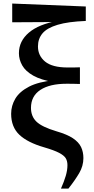

<svg xmlns="http://www.w3.org/2000/svg" viewBox="-20 -845 535 1094"><path d="M327.4 229.5Q344.9 190 354.6 157.4Q364.3 124.7 364.3 96.1Q364.3 72.6 354.5 56.5Q344.7 40.5 316.6 25.8Q288.6 11.1 232.6 -5.3Q137.1 -32.7 90.3 -77.1Q43.5 -121.5 43.5 -196.8Q43.5 -242.5 67.3 -282.8Q91.1 -323 145.4 -351.2Q199.7 -379.3 290.1 -388.1L288.3 -376.8Q214.2 -389.1 169.9 -413.9Q125.7 -438.7 106.7 -472.3Q87.8 -505.9 87.8 -541.6Q87.8 -610.6 144.4 -658.9Q200.9 -707.2 310.4 -726.5L298 -709.6V-719.5L49.6 -718V-824.8L468.8 -808V-725.6Q368.7 -721.8 308.5 -703.8Q248.4 -685.9 222.3 -655.1Q196.3 -624.3 196.3 -580.4Q196.3 -527.6 237.1 -494Q278 -460.5 365.4 -460.5Q378.8 -460.5 398.7 -460.5Q418.6 -460.5 435.4 -461.5V-366.5Q416.5 -367.5 394.9 -367.6Q373.2 -367.8 359.4 -367.8Q263.3 -367.8 209.9 -332.6Q156.5 -297.3 156.5 -230.4Q156.5 -181.9 187.8 -151.8Q219.1 -121.6 301.4 -97Q362.6 -79.3 395.6 -57.2Q428.5 -35.1 441.9 -7.2Q455.2 20.8 455.2 55.7Q455.2 100.4 431.4 141.2Q407.6 181.9 369.9 229.5Z"/></svg>

Font: Noto Serif SC
Style: Regular
Weight: 200
Designer: Ryoko NISHIZUKA 西塚涼子 (kana & ideographs); Frank Grießhammer (Latin, Greek & Cyrillic); Wenlong ZHANG 张文龙 (bopomofo); San
Foundry: Adobe
Version: Version 2.001;hotconv 1.1.0;makeotfexe 2.6.0